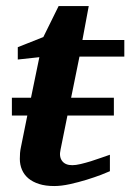

<svg xmlns="http://www.w3.org/2000/svg" viewBox="-20 -606 433 638"><path d="M204.1 -222.2 181.2 -108.9Q175.8 -85.4 186.3 -71.3Q196.8 -57.1 220.2 -57.1Q231.9 -57.1 248.3 -61Q264.6 -64.9 282.2 -70.3Q299.8 -75.7 316.4 -81.8Q333 -87.9 345.2 -91.8V-37.1Q336.9 -33.2 315.9 -25.1Q294.9 -17.1 268.1 -8.8Q241.2 -0.5 212.4 5.9Q183.6 12.2 160.2 12.2Q131.3 12.2 109.9 5.4Q88.4 -1.5 74.2 -13.4Q60.1 -25.4 53 -42Q45.9 -58.6 45.9 -78.1Q45.9 -87.9 46.6 -97.7Q47.4 -107.4 49.8 -118.2L70.8 -222.2H19.5V-281.2H83L110.8 -416L39.1 -408.2V-449.2L124 -482.9L174.8 -585.9H274.9L253.9 -473.1H393.1V-418H244.1L216.3 -281.2H358.4V-222.2Z"/></svg>

Font: Charis SIL Eur
Style: Bold Italic
Weight: 700
Italic angle: -11°
Foundry: SIL International
Version: Version 5.000